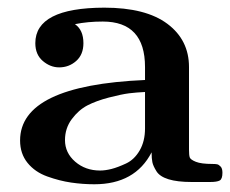

<svg xmlns="http://www.w3.org/2000/svg" viewBox="-20 -473 599 499"><path d="M32.2 -107.9Q32.2 -251 356.9 -265.1V-298.8Q356.9 -417 247.1 -417Q208 -417 174.8 -410.2Q196.8 -395 196.8 -360.8Q196.8 -331.1 178 -314.5Q159.2 -297.9 133.8 -297.9Q110.8 -297.9 91.3 -314.5Q71.8 -331.1 71.8 -360.8Q71.8 -452.6 251 -453.1Q358.9 -453.1 415 -411.1Q471.2 -369.1 471.2 -298.8V-84Q471.2 -69.8 473.1 -64Q475.1 -58.1 489 -52.5Q502.9 -46.9 532.2 -46.9Q541 -46.9 544.9 -45.9Q548.8 -44.9 553.5 -40Q558.1 -35.2 558.1 -23.9Q558.1 -7.8 551 -3.9Q543.9 0 525.9 0H478Q440.9 0 418 -7.1Q395 -14.2 386.5 -28.1Q377.9 -42 376 -51.5Q374 -61 374 -77.1Q331.1 5.9 225.1 5.9Q195.3 5.9 165 1.5Q134.8 -2.9 102.8 -14.4Q70.8 -25.9 51.5 -49.8Q32.2 -73.7 32.2 -107.9ZM148.9 -108.9Q148.9 -75.7 175.5 -52.7Q202.1 -29.8 240.2 -29.8Q253.4 -29.8 269.8 -33.9Q286.1 -38.1 307.6 -48.1Q329.1 -58.1 343 -82Q356.9 -106 356.9 -139.2V-233.9Q335 -232.9 315.4 -230.5Q295.9 -228 262.9 -219.5Q230 -210.9 207 -199Q184.1 -187 166.5 -163.3Q148.9 -139.6 148.9 -108.9Z"/></svg>

Font: CMU Serif
Style: Bold
Weight: 700
Version: Version 0.7.0